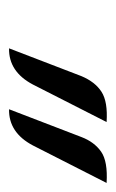

<svg xmlns="http://www.w3.org/2000/svg" viewBox="66 -820 262 435"><g transform="rotate(90 197.5 -603.0)"><path d="M153 -656Q166 -687 188.5 -701.5Q211 -716 257 -713L172 -546Q143 -491 90 -492ZM291 -656Q302 -685 324 -700.5Q346 -716 395 -713L310 -546Q281 -491 228 -492Z"/></g></svg>

Font: K2D Light
Style: Italic
Weight: 300
Italic angle: -10°
Designer: Katatrad Aksorn Co.,Ltd.
Foundry: Cadson Demak Co.,Ltd.
Version: Version 1.000; ttfautohint (v1.6)